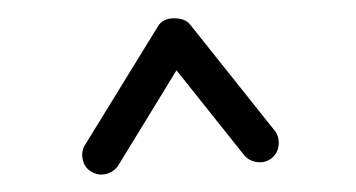

<svg xmlns="http://www.w3.org/2000/svg" viewBox="-20 -743 395 213"><path d="M81.1 -552.7Q73.7 -557.1 71.8 -565.9Q69.8 -574.7 74.2 -582L155.3 -713.9Q160.6 -722.7 173.1 -722.7Q185.5 -722.7 190.9 -715.8L284.7 -598.1Q290 -591.3 289.1 -582Q288.1 -572.8 281.2 -567.4Q274.4 -562 265.1 -563.2Q255.9 -564.5 250.5 -571.3L175.8 -665L111.3 -559.6Q106.4 -552.2 97.7 -550Q88.9 -547.9 81.1 -552.7Z"/></svg>

Font: Mikhak-FD Regular
Style: FD-Regular
Weight: 400
Designer: Amin Abedi
Version: Version 3.2